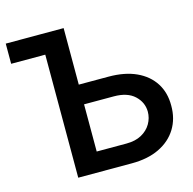

<svg xmlns="http://www.w3.org/2000/svg" viewBox="-106 -835 947 942"><g transform="rotate(-15 367.5 -364.0)"><path d="M284.7 -727.5V-625H3.9V-727.5ZM258.8 -440.4H449.2Q531.2 -440.4 589.6 -413.6Q647.9 -386.7 679 -338.1Q710 -289.6 709.5 -223.6Q710 -157.7 679 -107.2Q647.9 -56.6 589.6 -28.3Q531.2 0 449.2 0H177.2V-727.5H297.9V-100.6H449.2Q494.6 -100.6 526.1 -117.9Q557.6 -135.3 574.2 -163.8Q590.8 -192.4 590.8 -225.1Q590.3 -272.5 554 -306.4Q517.6 -340.3 449.2 -340.3H258.8Z"/></g></svg>

Font: Inter Cardless Tabular Medium
Style: Regular
Weight: 500
Designer: Rasmus Andersson
Foundry: rsms
Version: Version 4.000;git-4fc901f